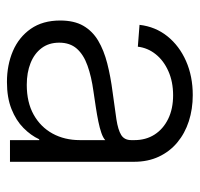

<svg xmlns="http://www.w3.org/2000/svg" viewBox="-31 -540 580 558"><g transform="rotate(90 259.0 -261.0)"><path d="M218.3 8.8Q168.9 8.8 128.4 -8.5Q87.9 -25.9 63.7 -60.5Q39.6 -95.2 39.6 -146Q39.6 -186.5 54.9 -213.1Q70.3 -239.7 98.1 -256.3Q126 -272.9 164.3 -282.7Q202.6 -292.5 248 -298.3Q295.9 -304.7 326.7 -309.3Q357.4 -314 372.3 -323.2Q387.2 -332.5 387.2 -352.5V-361.8Q387.2 -395 371.1 -420.2Q355 -445.3 325.7 -459.7Q296.4 -474.1 256.8 -474.1Q217.8 -474.1 187 -460.4Q156.2 -446.8 137.7 -423.6Q119.1 -400.4 115.7 -371.6L52.2 -376.5Q57.6 -422.9 85.4 -457.5Q113.3 -492.2 157.5 -511.7Q201.7 -531.2 256.3 -531.2Q296.9 -531.2 332.3 -519.8Q367.7 -508.3 394 -486.3Q420.4 -464.4 435.3 -432.6Q450.2 -400.9 450.2 -360.4V0H387.2V-85H384.8Q373.5 -60.5 351.8 -39.1Q330.1 -17.6 296.9 -4.4Q263.7 8.8 218.3 8.8ZM226.6 -48.8Q277.3 -48.8 313.2 -68.8Q349.1 -88.9 368.2 -123.8Q387.2 -158.7 387.2 -203.1V-276.9Q380.4 -270.5 366.2 -265.6Q352.1 -260.7 333 -256.8Q314 -252.9 291.7 -249.5Q269.5 -246.1 246.1 -242.7Q202.6 -236.8 170.7 -225.3Q138.7 -213.9 121.3 -194.1Q104 -174.3 104 -143.1Q104 -112.8 119.9 -91.8Q135.7 -70.8 163.3 -59.8Q190.9 -48.8 226.6 -48.8Z"/></g></svg>

Font: Inter 28pt Light
Style: Regular
Weight: 300
Designer: Rasmus Andersson
Foundry: rsms
Version: Version 4.001;git-66647c0bb